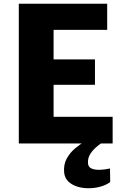

<svg xmlns="http://www.w3.org/2000/svg" viewBox="-20 -763 656 1021"><path d="M80 0V-743H550V-604H265V-447H485V-312H265V-142H579V0ZM450 238Q418.5 238 390 229Q361.5 220 342.5 201.2Q323.5 182.5 321 153Q317.5 111.5 335 80Q352.5 48.5 379.2 26.2Q406 4 430 -10L494 -19L559 -29Q530.5 -11 504 9.2Q477.5 29.5 461.5 53.5Q445.5 77.5 448 106Q449.5 124.5 465 132.2Q480.5 140 505 140Q519.5 140 535.2 138Q551 136 565 133L566 205Q546 220.5 515.2 229.2Q484.5 238 450 238Z"/></svg>

Font: Merriweather Sans Black
Style: Regular
Weight: 900
Designer: Eben Sorkin
Foundry: Eben Sorkin
Version: Version 1.008; ttfautohint (v1.7.19-72a1) -l 8 -r 50 -G 200 